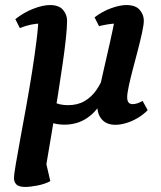

<svg xmlns="http://www.w3.org/2000/svg" viewBox="-20 -482 639 760"><path d="M80 258Q54.6 258 44.9 248.1Q35.2 238.2 35.2 222.7Q35.2 211.2 42.2 169.5Q49.3 127.9 60.3 67.6Q71.4 7.4 84 -62.1Q96.5 -131.6 107.4 -200.2Q118.2 -268.7 125.2 -326.7Q132.3 -384.6 132.3 -421.3L189 -380Q179.6 -385 167.9 -387Q156.3 -388.9 143.2 -388.9Q123.4 -388.9 102.2 -384.4Q81.1 -379.9 58.5 -371L40.7 -406.3Q74.4 -432.8 112 -447.4Q149.7 -462 178 -462Q213.3 -462 229.4 -443Q245.5 -424 245.5 -400.4Q245.5 -373.4 240.8 -329.5Q236.1 -285.6 227.8 -228Q219.6 -170.3 208.8 -103Q198 -35.7 185.5 38.3Q173 112.3 160.1 188.9L155.9 134.2L179.1 235.2Q156.9 246.8 127.9 252.4Q98.9 258 80 258ZM233.9 11.5Q206.4 11.5 174.7 1.4Q143.1 -8.6 115.5 -36.9L152.6 -103.3Q164.2 -93.4 189.4 -79.5Q214.6 -65.7 248.8 -65.7Q287.3 -65.7 314.8 -81.9Q342.4 -98.1 360.9 -124.7Q379.4 -151.3 391.6 -183.7Q403.9 -216.2 411.6 -248.9L408.6 -166.8Q402.5 -115.4 379.6 -74.8Q356.6 -34.3 319.5 -11.4Q282.5 11.5 233.9 11.5ZM436.8 12Q402.8 12 383.8 -8.6Q364.7 -29.2 364.7 -67.7Q364.7 -84.7 372.3 -122.1Q379.8 -159.4 391.4 -209.4Q403 -259.3 415.3 -314.2Q427.6 -369.1 437.2 -419.6L491.2 -380Q481.7 -385 470.1 -387Q458.5 -388.9 444.8 -388.9Q427.8 -388.9 409.7 -386.1Q391.7 -383.3 372 -378.6L354.3 -413.3Q385.1 -437 419.9 -449.5Q454.7 -462 480.2 -462Q516.6 -462 532.9 -443Q549.3 -424 549.3 -400.4Q549.3 -385.6 542.8 -354.9Q536.2 -324.2 526.4 -286.3Q516.6 -248.4 506.5 -210.6Q496.5 -172.8 489.9 -142.1Q483.4 -111.5 483.4 -96.9Q483.4 -69.8 504.5 -69.8Q514.2 -69.8 524.5 -73.3Q534.9 -76.9 544.5 -82.5L564.6 -45.9Q547.2 -28 524.7 -14.8Q502.3 -1.5 479.2 5.2Q456.2 12 436.8 12Z"/></svg>

Font: Petrona
Style: Italic
Weight: 400
Italic angle: -9°
Designer: Ringo R. Seeber
Foundry: Ringo R. Seeber
Version: Version 2.001; ttfautohint (v1.8.3)